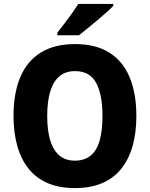

<svg xmlns="http://www.w3.org/2000/svg" viewBox="-20 -950 765 980"><path d="M676 -358Q676 -273 657 -205.5Q638 -138 599.5 -89.5Q561 -41 502 -15.5Q443 10 362 10Q282 10 223 -15.5Q164 -41 125.5 -89.5Q87 -138 68 -206Q49 -274 49 -359Q49 -473 83 -555Q117 -637 187 -681Q257 -725 363 -725Q470 -725 539.5 -680.5Q609 -636 642.5 -553.5Q676 -471 676 -358ZM221 -358Q221 -285 236 -234.5Q251 -184 282.5 -157Q314 -130 362 -130Q412 -130 443.5 -156.5Q475 -183 489 -234Q503 -285 503 -358Q503 -468 470.5 -527.5Q438 -587 363 -587Q314 -587 282.5 -560Q251 -533 236 -482Q221 -431 221 -358ZM558 -920Q545 -906 523 -886.5Q501 -867 475.5 -845.5Q450 -824 426 -804.5Q402 -785 383 -770H273V-784Q290 -805 309.5 -830.5Q329 -856 347.5 -882Q366 -908 380 -930H558Z"/></svg>

Font: Noto Sans Khmer SemiCondensed ExtraBold
Style: Regular
Weight: 800
Width: 4
Designer: Danh Hong and the Monotype Design Team
Foundry: Monotype Imaging Inc.
Version: Version 2.004